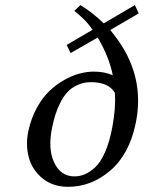

<svg xmlns="http://www.w3.org/2000/svg" viewBox="-20 -718 561 748"><path d="M270.5 -30.8Q290.5 -30.8 309.6 -38.6Q328.6 -46.4 349.9 -65.4Q371.1 -84.5 388.9 -124.5Q406.7 -164.6 417.5 -222.2Q431.6 -297.9 427.7 -356Q403.3 -397.9 334.5 -397.9Q305.7 -397.9 281.7 -386.7Q257.8 -375.5 242.4 -358.9Q227.1 -342.3 214.8 -317.6Q202.6 -293 196 -271.7Q189.5 -250.5 183.6 -224.1Q165.5 -139.6 190.9 -85.2Q216.3 -30.8 270.5 -30.8ZM90.3 -207Q101.1 -256.8 123.3 -297.4Q145.5 -337.9 172.4 -363.5Q199.2 -389.2 230.7 -406.7Q262.2 -424.3 290.8 -431.6Q319.3 -439 345.2 -439Q387.2 -439 419.4 -424.8Q404.8 -497.1 360.8 -571.8L254.9 -511.2L239.7 -543L340.8 -602.1L328.6 -618.2Q311 -642.1 269.5 -675.8L293.5 -698.2Q340.8 -668.9 384.3 -627L505.4 -698.2L520.5 -666L409.7 -601.1L423.8 -583Q548.3 -424.8 508.3 -235.8Q482.9 -115.7 409.2 -53Q335.4 9.8 245.1 9.8Q186 9.8 145.8 -22.9Q105.5 -55.7 92.3 -104.7Q79.1 -153.8 90.3 -207Z"/></svg>

Font: Linux Biolinum
Style: Italic
Weight: 400
Italic angle: -12°
Designer: Philipp H. Poll
Foundry: Philipp H. Poll
Version: Version 1.1.3 ; ttfautohint (v0.9)